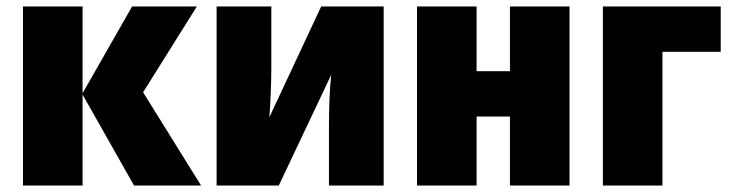

<svg xmlns="http://www.w3.org/2000/svg" viewBox="-20 -573 2265 593"><path d="M388 -553H588L422 -288L601 0H394L235 -281V0H51V-553H235V-285Z M818 -553H649V0H841L1003 -342Q999 -305 997.5 -264.5Q996 -224 996 -185V0H1165V-553H972L812 -211Q818 -296 818 -366Z M1452 -553V-353H1555V-553H1739V0H1555V-213H1452V0H1268V-553Z M2206 -553V-413H2026V0H1842V-553Z"/></svg>

Font: Noto Sans Display SemiCondensed Black
Style: Regular
Weight: 900
Width: 4
Designer: Monotype Design Team
Foundry: Monotype Imaging Inc.
Version: Version 1.900